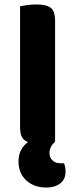

<svg xmlns="http://www.w3.org/2000/svg" viewBox="-20 -636 337 861"><path d="M63 89Q63 58 74.5 36.5Q86 15 106 1Q86 -6 78 -22Q70 -38 70 -67V-608Q81 -610 101.5 -613Q122 -616 143 -616Q188 -616 207.5 -601Q227 -586 227 -542V-1Q202 22 202 50Q202 71 215.5 83.5Q229 96 249 96H267Q274 114 274 134Q274 168 250 186.5Q226 205 188 205Q132 205 97.5 172.5Q63 140 63 89Z"/></svg>

Font: Baloo Thambi 2
Style: Bold
Weight: 700
Designer: Aadarsh Rajan and Ek Type
Foundry: Ek Type
Version: Version 1.640;hotconv 1.0.111;makeotfexe 2.5.65597; ttfautoh